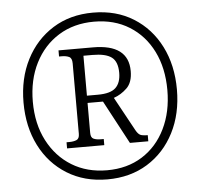

<svg xmlns="http://www.w3.org/2000/svg" viewBox="-52 -779 880 843"><g transform="rotate(-5 388.0 -357.5)"><path d="M388 10Q287 10 210.5 -37.5Q134 -85 92 -168Q50 -251 50 -358Q50 -464 92.5 -547Q135 -630 211 -677.5Q287 -725 388 -725Q490 -725 566 -677.5Q642 -630 684 -547Q726 -464 726 -357Q726 -250 683.5 -167Q641 -84 565 -37Q489 10 388 10ZM390 -30Q479 -30 545 -71.5Q611 -113 647.5 -187.5Q684 -262 684 -358Q684 -455 647.5 -528.5Q611 -602 544.5 -643.5Q478 -685 389 -685Q300 -685 233 -643.5Q166 -602 128.5 -528Q91 -454 91 -358Q91 -260 129.5 -186Q168 -112 235 -71Q302 -30 390 -30ZM223 -141V-168H235Q254 -168 267 -173.5Q280 -179 280 -200V-511Q280 -534 267 -540Q254 -546 235 -546H223V-573H375Q531 -573 531 -455Q531 -405 505 -380Q479 -355 447 -344L529 -194Q538 -178 547.5 -173Q557 -168 581 -168V-141H500L398 -332H330V-200Q330 -179 342.5 -173.5Q355 -168 374 -168H387V-141ZM378 -364Q434 -364 457 -386Q480 -408 480 -452Q480 -501 454 -520.5Q428 -540 370 -540H330V-364Z"/></g></svg>

Font: Noto Serif Lao SemiCondensed Light
Style: Regular
Weight: 300
Width: 4
Designer: Monotype Design Team
Foundry: Monotype Imaging Inc.
Version: Version 2.003; ttfautohint (v1.8.4.7-5d5b)